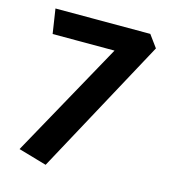

<svg xmlns="http://www.w3.org/2000/svg" viewBox="-98 -645 703 794"><g transform="rotate(15 253.5 -248.5)"><path d="M49 34 323 -461H58L42 -566H448L486 -514L170 69Z"/></g></svg>

Font: Palanquin
Style: Bold
Weight: 700
Designer: Pria Ravichandran
Version: Version 1.0.4